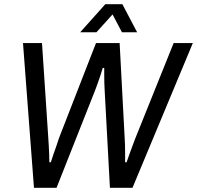

<svg xmlns="http://www.w3.org/2000/svg" viewBox="-20 -890 934 910"><path d="M141 0 89 -686H179L209 -234Q210 -222 211 -202Q212 -182 213 -160.5Q214 -139 214 -121H221Q226 -138 233.5 -159.5Q241 -181 248 -200.5Q255 -220 259 -234L435 -686H547L571 -234Q572 -220 572.5 -200Q573 -180 573 -159.5Q573 -139 573 -121H580Q586 -138 593 -158Q600 -178 607.5 -197.5Q615 -217 620 -231L803 -686H894L608 0H501L476 -463Q475 -478 474.5 -496.5Q474 -515 474 -534.5Q474 -554 474 -568H467Q463 -553 456.5 -534Q450 -515 443.5 -496.5Q437 -478 432 -465L248 0ZM360 -737 479 -870H560L630 -737H558L498 -851L539 -850L437 -737Z"/></svg>

Font: Archivo SemiCondensed
Style: Italic
Weight: 400
Width: 4
Italic angle: -10°
Designer: Hector Gatti
Foundry: Omnibus-Type
Version: Version 2.001